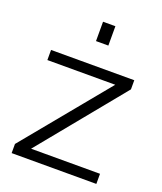

<svg xmlns="http://www.w3.org/2000/svg" viewBox="-136 -818 763 906"><g transform="rotate(20 246.0 -365.0)"><path d="M224.1 -632.8V-730H286.1V-632.8ZM30.8 -45.9 379.9 -470.2H39.1V-521H457V-475.1L109.9 -50.8H456.1V0H30.8Z"/></g></svg>

Font: Rawline
Style: Regular
Weight: 400
Designer: Matt McInerney, Pablo Impallari, Rodrigo Fuenzalida
Foundry: Matt McInerney, Pablo Impallari, Rodrigo Fuenzalida
Version: Version 4.020;PS 004.020;hotconv 1.0.88;makeotf.lib2.5.64775